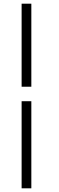

<svg xmlns="http://www.w3.org/2000/svg" viewBox="-20 -771 318 1041"><path d="M149.9 -222.2V250H97.2V-222.2ZM149.9 -300.8H97.2V-751H149.9Z"/></svg>

Font: Lobster Two
Style: Italic
Weight: 400
Designer: Pablo Impallari
Foundry: Pablo Impallari. www.impallari.com
Version: Version 1.006